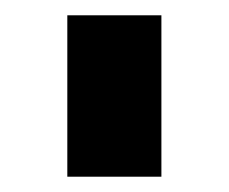

<svg xmlns="http://www.w3.org/2000/svg" viewBox="-20 -732 299 251"><path d="M191 -501V-712H68V-501Z"/></svg>

Font: Matrixport Bold
Style: Regular
Weight: 600
Designer: Ninad Kale (Devanagari), Jonny Pinhorn (Latin)
Foundry: Indian Type Foundry
Version: Version 2.000;PS 1.0;hotconv 1.0.79;makeotf.lib2.5.61930; tt